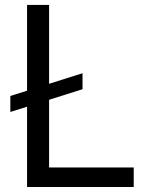

<svg xmlns="http://www.w3.org/2000/svg" viewBox="-20 -747 602 767"><path d="M88.1 -384.6V-727.3H176.1V-412.3L309.7 -454.5V-390.6L176.1 -348.4V-78.1H514.2V0H88.1V-320.7L21.3 -299.7V-363.6Z"/></svg>

Font: Inter P
Style: Regular
Weight: 400
Designer: Rasmus Andersson
Foundry: rsms
Version: Version 3.018;git-588b23468